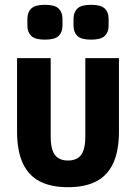

<svg xmlns="http://www.w3.org/2000/svg" viewBox="-20 -767 566 799"><path d="M191 -525V-198Q191 -164 198.5 -142Q206 -120 222 -109.5Q238 -99 263 -99Q288 -99 304 -109.5Q320 -120 327.5 -142Q335 -164 335 -198V-525H475V-220Q475 -140 451.5 -88.5Q428 -37 381 -12.5Q334 12 263 12Q192 12 145 -12.5Q98 -37 74.5 -88.5Q51 -140 51 -220V-525ZM167 -602Q126 -602 110 -617.5Q94 -633 94 -660V-689Q94 -716 110 -731.5Q126 -747 167 -747Q208 -747 224 -731.5Q240 -716 240 -689V-660Q240 -633 224 -617.5Q208 -602 167 -602ZM359 -602Q318 -602 302 -617.5Q286 -633 286 -660V-689Q286 -716 302 -731.5Q318 -747 359 -747Q400 -747 416 -731.5Q432 -716 432 -689V-660Q432 -633 416 -617.5Q400 -602 359 -602Z"/></svg>

Font: IBM Plex Sans Condensed
Style: Bold
Weight: 700
Width: 3
Designer: Mike Abbink, Paul van der Laan, Pieter van Rosmalen
Foundry: Bold Monday
Version: Version 3.201